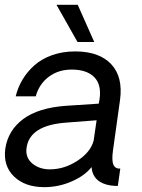

<svg xmlns="http://www.w3.org/2000/svg" viewBox="-24 -770 588 795"><path d="M366.2 -596.2H296.9L210 -750H297.9ZM443.8 -147Q438 -105.5 445.6 -88.1Q453.1 -70.8 474.1 -71.8L463.9 0Q451.7 0 434.1 -2Q360.4 -13.7 355 -78.1Q327.1 -42.5 272.9 -18.8Q218.8 4.9 159.2 4.9Q79.6 4.9 33.9 -39.3Q-11.7 -83.5 -2 -154.8Q9.3 -230 71.8 -276.9Q134.3 -323.7 250 -332L384.8 -340.8L388.2 -358.9Q397 -419.9 366 -450.9Q335 -481.9 272.9 -481.9Q217.3 -481.9 177.5 -451.7Q137.7 -421.4 124 -371.1H41Q49.8 -407.7 69.1 -440.2Q88.4 -472.7 118.2 -499.3Q147.9 -525.9 191.4 -541.5Q234.9 -557.1 287.1 -557.1Q386.7 -557.1 436.3 -504.4Q485.8 -451.7 473.1 -356.9Q470.2 -338.4 443.8 -147ZM363.8 -188 376 -272 249 -262.2Q98.1 -251 85.9 -157.2Q80.6 -117.2 109.9 -93Q139.2 -68.8 182.1 -68.8Q242.7 -68.8 297.1 -104.7Q351.6 -140.6 363.8 -188Z"/></svg>

Font: Oakes Grotesk
Style: Italic
Weight: 400
Italic angle: -8°
Designer: Samuel Oakes
Foundry: Samuel Oakes
Version: Version 1.000;PS 001.000;hotconv 1.0.88;makeotf.lib2.5.64775